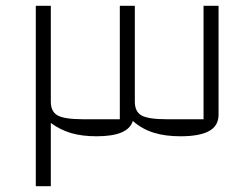

<svg xmlns="http://www.w3.org/2000/svg" viewBox="-20 -645 841 665"><path d="M104 -625H156V-293Q156 -258 180 -245Q204 -232 267 -232H395V-625H447V-293Q447 -258 470.5 -245Q494 -232 557 -232H685V-625H737V-248Q737 -209 704 -191Q671 -173 605 -173Q552 -173 512 -185.5Q472 -198 440 -226Q424 -173 315 -173Q264 -173 226.5 -184Q189 -195 156 -219V0H104Z"/></svg>

Font: Changa ExtraLight
Style: Regular
Weight: 275
Designer: Eduardo Rodriguez Tunni
Foundry: Eduardo Rodriguez Tunni
Version: Version 2.002; ttfautohint (v1.5) -l 8 -r 50 -G 200 -x 14 -H